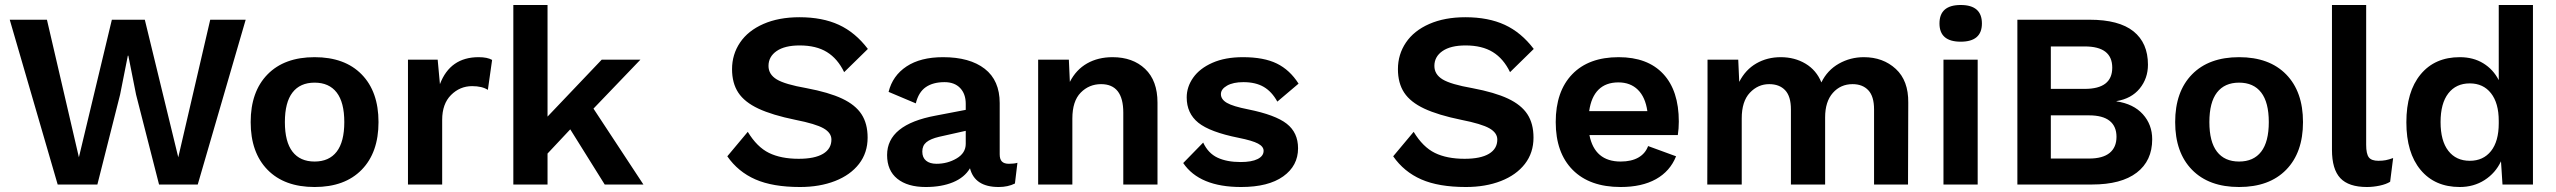

<svg xmlns="http://www.w3.org/2000/svg" viewBox="-20 -739 10238 769"><path d="M370 0H211L19 -660H168L296 -109L428 -660H560L694 -109L822 -660H964L772 0H617L525 -360L494 -516H492L461 -360Z M1496 -250Q1496 -128 1428.5 -59Q1361 10 1240 10Q1119 10 1051.5 -59Q984 -128 984 -250Q984 -372 1051.5 -441Q1119 -510 1240 -510Q1361 -510 1428.5 -441Q1496 -372 1496 -250ZM1121 -250Q1121 -171 1151.5 -131.5Q1182 -92 1240 -92Q1298 -92 1328.5 -131.5Q1359 -171 1359 -250Q1359 -329 1328.5 -368.5Q1298 -408 1240 -408Q1182 -408 1151.5 -368.5Q1121 -329 1121 -250Z M1951 -499 1934 -379Q1911 -394 1871 -394Q1822 -394 1786.5 -358.5Q1751 -323 1751 -259V0H1614V-500H1733L1742 -402Q1783 -510 1897 -510Q1932 -510 1951 -499Z M2264 -221 2173 -124V0H2036V-719H2173V-272L2390 -500H2545L2357 -304L2557 0H2402Z M3456 -543 3361 -450Q3335 -504 3292 -530.5Q3249 -557 3183 -557Q3123 -557 3090.5 -534.5Q3058 -512 3058 -475Q3058 -441 3091 -421Q3124 -401 3210 -386Q3300 -369 3353 -344Q3406 -319 3430.5 -281.5Q3455 -244 3455 -188Q3455 -127 3420.5 -82.5Q3386 -38 3324.5 -14Q3263 10 3184 10Q3075 10 3005.5 -20.5Q2936 -51 2893 -113L2975 -211Q3012 -150 3060 -126.5Q3108 -103 3179 -103Q3243 -103 3276.5 -123Q3310 -143 3310 -180Q3310 -207 3278.5 -225Q3247 -243 3166 -259Q3073 -278 3017.5 -304Q2962 -330 2937 -368Q2912 -406 2912 -462Q2912 -521 2944 -568.5Q2976 -616 3037.5 -643Q3099 -670 3182 -670Q3274 -670 3340 -639.5Q3406 -609 3456 -543Z M4055 -87 4045 -4Q4017 10 3980 10Q3884 10 3865 -65Q3843 -28 3797 -9Q3751 10 3688 10Q3615 10 3574 -23Q3533 -56 3533 -118Q3533 -240 3728 -276L3848 -299V-323Q3848 -363 3825.5 -386.5Q3803 -410 3763 -410Q3717 -410 3688 -390Q3659 -370 3648 -325L3539 -371Q3555 -436 3611 -473Q3667 -510 3757 -510Q3864 -510 3924 -463.5Q3984 -417 3984 -326V-121Q3984 -101 3993 -92Q4002 -83 4021 -83Q4042 -83 4055 -87ZM3848 -163V-215L3741 -191Q3707 -183 3690.5 -169.5Q3674 -156 3674 -132Q3674 -108 3689 -95.5Q3704 -83 3731 -83Q3775 -83 3811.5 -104.5Q3848 -126 3848 -163Z M4616 -328V0H4479V-288Q4479 -402 4390 -402Q4342 -402 4308.5 -368Q4275 -334 4275 -264V0H4138V-500H4261L4265 -411Q4290 -460 4334 -485Q4378 -510 4436 -510Q4517 -510 4566.5 -463Q4616 -416 4616 -328Z M4719 -86 4799 -168Q4819 -125 4856.5 -107.5Q4894 -90 4949 -90Q4993 -90 5017 -102Q5041 -114 5041 -135Q5041 -152 5018.5 -164Q4996 -176 4941 -187Q4826 -210 4779.5 -247.5Q4733 -285 4733 -349Q4733 -391 4759 -428Q4785 -465 4836 -487.5Q4887 -510 4958 -510Q5042 -510 5094 -484.5Q5146 -459 5181 -404L5096 -332Q5074 -372 5041.5 -391Q5009 -410 4960 -410Q4919 -410 4894.5 -396Q4870 -382 4870 -362Q4870 -341 4894 -327Q4918 -313 4979 -301Q5088 -279 5133.5 -243.5Q5179 -208 5179 -145Q5179 -75 5119.5 -32.5Q5060 10 4951 10Q4784 10 4719 -86Z M6123 -543 6028 -450Q6002 -504 5959 -530.5Q5916 -557 5850 -557Q5790 -557 5757.5 -534.5Q5725 -512 5725 -475Q5725 -441 5758 -421Q5791 -401 5877 -386Q5967 -369 6020 -344Q6073 -319 6097.5 -281.5Q6122 -244 6122 -188Q6122 -127 6087.5 -82.5Q6053 -38 5991.5 -14Q5930 10 5851 10Q5742 10 5672.5 -20.5Q5603 -51 5560 -113L5642 -211Q5679 -150 5727 -126.5Q5775 -103 5846 -103Q5910 -103 5943.5 -123Q5977 -143 5977 -180Q5977 -207 5945.5 -225Q5914 -243 5833 -259Q5740 -278 5684.5 -304Q5629 -330 5604 -368Q5579 -406 5579 -462Q5579 -521 5611 -568.5Q5643 -616 5704.5 -643Q5766 -670 5849 -670Q5941 -670 6007 -639.5Q6073 -609 6123 -543Z M6700 -198H6346Q6367 -92 6471 -92Q6514 -92 6542 -108Q6570 -124 6581 -154L6693 -113Q6669 -53 6612.5 -21.5Q6556 10 6471 10Q6347 10 6279 -58.5Q6211 -127 6211 -250Q6211 -373 6277 -441.5Q6343 -510 6463 -510Q6579 -510 6641.5 -443Q6704 -376 6704 -252Q6704 -224 6700 -198ZM6345 -294H6578Q6570 -350 6540 -379.5Q6510 -409 6462 -409Q6412 -409 6382.5 -380Q6353 -351 6345 -294Z M7623 -328 7622 0H7486V-301Q7486 -353 7463 -377.5Q7440 -402 7400 -402Q7352 -402 7321 -367Q7290 -332 7290 -269V0H7153V-301Q7153 -353 7130 -377.5Q7107 -402 7066 -402Q7021 -402 6988.5 -367.5Q6956 -333 6956 -265V0H6818L6819 -344V-500H6942L6946 -411Q6971 -460 7014.5 -485Q7058 -510 7112 -510Q7168 -510 7211.5 -484Q7255 -458 7275 -409Q7299 -458 7345 -484Q7391 -510 7445 -510Q7522 -510 7573 -463Q7624 -416 7623 -328Z M7748 -645Q7748 -719 7833 -719Q7918 -719 7918 -645Q7918 -572 7833 -572Q7748 -572 7748 -645ZM7901 0H7764V-500H7901Z M8060 -660H8349Q8467 -660 8525 -613.5Q8583 -567 8583 -480Q8583 -425 8550 -384.5Q8517 -344 8457 -334V-333Q8525 -323 8562.5 -281.5Q8600 -240 8600 -181Q8600 -95 8538 -47.5Q8476 0 8359 0H8060ZM8330 -383Q8440 -383 8440 -468Q8440 -553 8330 -553H8194V-383ZM8347 -104Q8402 -104 8429.5 -126.5Q8457 -149 8457 -191Q8457 -233 8429.5 -255Q8402 -277 8347 -277H8194V-104Z M9204 -250Q9204 -128 9136.5 -59Q9069 10 8948 10Q8827 10 8759.5 -59Q8692 -128 8692 -250Q8692 -372 8759.5 -441Q8827 -510 8948 -510Q9069 -510 9136.5 -441Q9204 -372 9204 -250ZM8829 -250Q8829 -171 8859.5 -131.5Q8890 -92 8948 -92Q9006 -92 9036.5 -131.5Q9067 -171 9067 -250Q9067 -329 9036.5 -368.5Q9006 -408 8948 -408Q8890 -408 8859.5 -368.5Q8829 -329 8829 -250Z M9457 -159Q9457 -123 9467.5 -109Q9478 -95 9506 -95Q9523 -95 9535.5 -97.5Q9548 -100 9565 -106L9553 -11Q9537 -1 9511 4.5Q9485 10 9460 10Q9387 10 9353.5 -25.5Q9320 -61 9320 -139V-719H9457Z M10125 -719V0H10003L9997 -93Q9975 -46 9931.5 -18Q9888 10 9832 10Q9732 10 9675 -58.5Q9618 -127 9618 -249Q9618 -372 9675 -441Q9732 -510 9832 -510Q9886 -510 9926 -485.5Q9966 -461 9988 -418V-719ZM9988 -245V-256V-255Q9988 -326 9957 -365.5Q9926 -405 9872 -405Q9817 -405 9786 -365Q9755 -325 9755 -250Q9755 -175 9786 -135Q9817 -95 9872 -95Q9926 -95 9957 -134Q9988 -173 9988 -245Z"/></svg>

Font: Work Sans SemiBold
Style: Regular
Weight: 600
Designer: Wei Huang
Foundry: Wei Huang
Version: Version 1.500